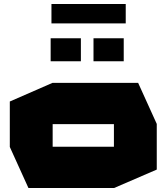

<svg xmlns="http://www.w3.org/2000/svg" viewBox="-20 -939 832 959"><path d="M243 -319V-525H670L763 -320V-319ZM122 0 29 -205V-206H549V0ZM29 -206V-432L242 -525H243V-206ZM549 0V-319H763V-92L550 0ZM447 -633V-748H598V-633ZM233 -633V-748H384V-633ZM237 -822V-919H608V-822Z"/></svg>

Font: Foldit ExtraBold
Style: Regular
Weight: 800
Version: Version 1.003